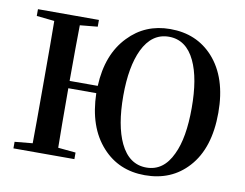

<svg xmlns="http://www.w3.org/2000/svg" viewBox="-82 -874 1285 1008"><g transform="rotate(10 560.0 -370.5)"><path d="M748 19C843 19 919 -13 978 -78C1041 -147 1072 -245 1072 -371C1072 -496 1040 -593 977 -663C918 -728 842 -760 748 -760C659 -760 585 -729 526 -667C463 -602 429 -513 424 -400H274C274 -533 275 -632 276 -697L370 -706V-742H45V-706L140 -696C141 -629 141 -529 141 -395V-346C141 -211 141 -110 140 -44L45 -35V0H370V-35L276 -44C275 -109 274 -215 274 -361H423C426 -241 458 -147 521 -78C580 -13 656 19 748 19ZM609 -122C580 -183 565 -267 565 -373C565 -477 580 -559 609 -620C641 -686 687 -719 748 -719C809 -719 856 -686 887 -620C916 -559 930 -476 930 -371C930 -265 916 -182 887 -122C856 -55 810 -22 749 -22C688 -22 641 -55 609 -122Z"/></g></svg>

Font: AllPunType Bold
Style: Regular
Weight: 700
Version: 1.0